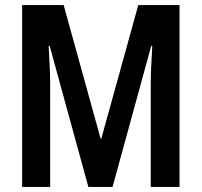

<svg xmlns="http://www.w3.org/2000/svg" viewBox="-20 -734 792 754"><path d="M327 0H422L574 -554H578C574 -489 572 -440 572 -402V0H685V-714H523L378 -190H375L230 -714H67V0H177V-402C177 -436 175 -488 171 -554H175Z"/></svg>

Font: Noto Sans Myanmar ExtraCondensed SemiBold
Style: Regular
Weight: 600
Width: 2
Designer: Monotype Design Team
Foundry: Monotype Imaging Inc.
Version: Version 2.107